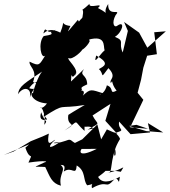

<svg xmlns="http://www.w3.org/2000/svg" viewBox="-90 -648 889 1006"><path d="M284 -256C296 -217 326 -315 303 -252C332 -282 254 -340 270 -344C286 -331 346 -382 345 -397C325 -372 368 -403 380 -432C365 -461 428 -501 351 -433C470 -475 450 -407 458 -384C434 -366 397 -298 414 -357C490 -315 454 -301 428 -286C459 -260 430 -227 478 -291C526 -242 478 -231 491 -213C504 -235 489 -213 521 -173C479 -152 511 -187 470 -201C454 -137 403 -155 454 -158C384 -180 385 -184 344 -147C360 -173 340 -188 296 -151C385 -191 296 -175 367 -206C365 -262 323 -248 350 -286L282 -221ZM43 126C69 204 86 140 59 204C153 190 162 200 145 202C77 236 84 222 147 227C172 278 180 312 229 325C215 261 263 242 225 214C226 221 260 205 244 251C287 220 307 279 312 219C362 249 343 295 367 323C420 314 383 302 392 338C481 289 457 349 508 293C535 272 530 338 538 278C482 310 442 312 424 279C435 270 503 226 448 230C421 260 491 239 543 252C569 207 559 241 474 258C501 253 483 234 513 133C527 192 480 177 539 80C531 57 500 34 502 51C582 31 525 38 534 -11L594 55L696 46L685 -3L765 46L677 39L586 12L625 6L725 40L689 27L592 19L661 -125L631 -162L649 -230L661 -293L681 -356L732 -364L718 -479L779 -484L682 -398L639 -477L560 -533L580 -486L553 -373C528 -426 568 -432 512 -455C551 -478 567 -541 527 -515C508 -498 493 -527 516 -569C549 -607 473 -555 477 -627C439 -571 498 -568 423 -606C461 -639 372 -598 379 -628C313 -565 357 -632 342 -557C334 -542 345 -569 296 -496C297 -495 359 -481 318 -544C256 -472 260 -470 279 -512C213 -519 260 -561 226 -477C165 -509 143 -474 137 -473C153 -525 148 -456 201 -492C143 -474 223 -472 139 -459C107 -422 126 -334 147 -357C116 -309 118 -298 65 -325C60 -298 108 -284 83 -218C133 -200 104 -247 63 -186C111 -167 100 -228 66 -137C79 -186 34 -200 4 -154C10 -198 39 -212 140 -279C122 -279 88 -190 83 -160C64 -164 76 -112 156 -106C133 -74 116 -83 125 -86C144 -63 134 -48 157 -23C141 -12 128 -53 126 -60C104 5 177 -38 142 6C148 -42 145 -109 139 -36C259 -112 209 -74 354 -98C310 -73 268 -46 268 -46C257 23 326 -12 248 36C334 -22 287 -20 353 38C351 -32 366 -18 352 -45C341 52 353 -2 399 23C407 24 373 31 369 31C445 -10 421 10 395 -43L489 -104L462 -15L525 54L470 30L440 82L420 4L341 82L238 133L417 132C316 183 316 142 360 111C269 110 299 70 253 90C182 114 174 96 221 98C162 140 158 120 199 85C191 82 150 139 166 52L133 67L71 92L-19 146L-70 164L63 108Z"/></svg>

Font: Hussar Lance
Style: ExBdObl
Weight: 700
Foundry: Cannot Into Space Fonts, PlusOne Fonts
Version: Version 2.270